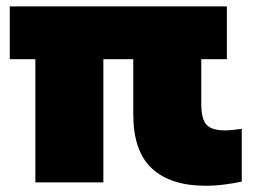

<svg xmlns="http://www.w3.org/2000/svg" viewBox="-20 -570 799 600"><path d="M622.5 10.5Q513 10.5 454.8 -43.5Q396.5 -97.5 396.5 -212.5V-454H609V-245.5Q609 -197.5 625.5 -180Q642 -162.5 683.5 -162.5Q695 -162.5 707.5 -164Q720 -165.5 735.5 -167.5V-2.5Q713.5 2.5 682.5 6.5Q651.5 10.5 622.5 10.5ZM90.5 0V-455.5H303V0ZM10.5 -385V-550H689V-385Z"/></svg>

Font: Encode Sans SC Black
Style: Regular
Weight: 900
Version: Version 3.002